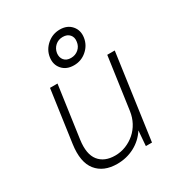

<svg xmlns="http://www.w3.org/2000/svg" viewBox="-174 -851 913 976"><g transform="rotate(-30 282.5 -363.0)"><path d="M232 6Q152 6 111.5 -44.5Q71 -95 85 -195L128 -500H172L129 -195Q118 -115 149.5 -75.5Q181 -36 244 -36Q277 -36 307 -48Q337 -60 361 -81Q385 -102 400.5 -131Q416 -160 421 -195L464 -500H508L438 0H402L409 -88Q380 -43 333.5 -18.5Q287 6 232 6ZM292 -538Q248 -538 223.5 -566Q199 -594 205 -635Q211 -676 243.5 -704Q276 -732 319 -732Q362 -732 386.5 -704Q411 -676 405 -635Q399 -594 367 -566Q335 -538 292 -538ZM297 -578Q323 -578 341.5 -594Q360 -610 363 -635Q367 -660 353 -676Q339 -692 313 -692Q287 -692 269 -676Q251 -660 247 -635Q244 -610 257.5 -594Q271 -578 297 -578Z"/></g></svg>

Font: Retni Sans Light
Style: Italic
Weight: 300
Italic angle: -8°
Designer: Vitaly Kuzmin
Foundry: ParaType Ltd.
Version: Version 1.00;June 10, 2019;FontCreator 11.5.0.2425 64-bit; t